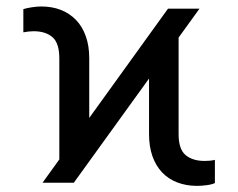

<svg xmlns="http://www.w3.org/2000/svg" viewBox="-20 -573 747 602"><path d="M113.3 0 506.8 -545.9H605.5L211.4 0ZM166 -22.5V-389.6Q166 -438 144.5 -456.5Q123 -475.1 85 -475.1Q77.6 -475.1 69.1 -474.1Q60.5 -473.1 53.2 -471.7V-544.4Q64.5 -547.9 80.6 -550.3Q96.7 -552.7 109.4 -552.7Q143.1 -552.7 170.7 -542Q198.2 -531.2 218.3 -510.5Q238.3 -489.7 249 -459.5Q259.8 -429.2 259.8 -390.6V-106.4ZM597.7 9.8Q564 9.8 535.9 -1Q507.8 -11.7 488 -32.7Q468.3 -53.7 457.8 -83.7Q447.3 -113.8 447.3 -152.3V-438.5L540 -523.9V-152.3Q540 -105 562 -86.7Q584 -68.4 621.6 -68.4Q628.9 -68.4 637.5 -69.1Q646 -69.8 653.8 -71.8V1Q643.1 5.9 626.7 7.8Q610.4 9.8 597.7 9.8Z"/></svg>

Font: V-Inter
Style: Regular-375
Weight: 375
Designer: Rasmus Andersson
Foundry: rsms
Version: Version 4.000;git-4146feb